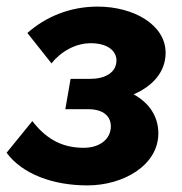

<svg xmlns="http://www.w3.org/2000/svg" viewBox="-29 -550 552 582"><path d="M236 12C345 12 451 -49 451 -146C451 -196 424 -238 376 -264C434 -289 473 -332 473 -390C473 -475 376 -530 267 -530C180 -530 107 -497 54 -450L127 -358C156 -394 200 -419 246 -419C298 -419 324 -395 324 -367C324 -329 288 -311 245 -311H185L169 -219H238C285 -219 307 -197 307 -167C307 -129 274 -102 225 -102C167 -102 116 -122 69 -183L-9 -87C39 -22 132 12 236 12Z"/></svg>

Font: Fixel Display 20240404
Style: Bold Italic
Weight: 700
Italic angle: -10°
Designer: AlfaBravo + MacPaw
Foundry: Kyrylo Tkachov, Marchela Mozhyna, Serhii Makarenko, Maria Weinstein, Zakhar Kryvoshyya
Version: Version 1.211;Glyphs 3.2 (3225)